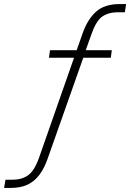

<svg xmlns="http://www.w3.org/2000/svg" viewBox="-42 -733 638 941"><path d="M-22 188 -15 148H18Q64 148 95 126.5Q126 105 149 41L323 -456L331 -450H198L203 -487H343L330 -476L363 -570Q387 -638 428.5 -675.5Q470 -713 544 -713H576L570 -673H537Q490 -673 459.5 -652Q429 -631 406 -565L374 -475L368 -487H506L501 -450H352L369 -458L191 46Q175 92 151 124Q127 156 93 172Q59 188 11 188Z"/></svg>

Font: Nunito Sans 10pt SemiCondensed ExtraLight
Style: Italic
Weight: 250
Width: 4
Italic angle: -9°
Designer: Vernon Adams
Foundry: Vernon Adams
Version: Version 3.101;gftools[0.9.27]